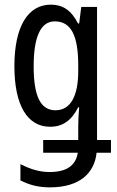

<svg xmlns="http://www.w3.org/2000/svg" viewBox="-20 -567 502 827"><path d="M199 -547C101 -547 42 -454 42 -282C42 -113 98 -21 196 -21C250 -21 288 -48 317 -105H321C318 -73 317 -42 317 -20V36H166V91H315C306 147 266 174 193 174C153 174 113 163 68 140V210C107 230 146 240 195 240C325 240 387 177 396 91H458V36H398V-537H330L321 -466H316C287 -523 250 -547 199 -547ZM216 -475C286 -475 317 -414 317 -285V-261C317 -152 283 -92 219 -92C155 -92 125 -152 125 -281C125 -404 153 -475 216 -475Z"/></svg>

Font: Noto Sans UI Condensed
Style: Regular
Weight: 400
Width: 3
Designer: Monotype Design Team
Foundry: Monotype Imaging Inc.
Version: Version 1.901